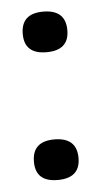

<svg xmlns="http://www.w3.org/2000/svg" viewBox="-40 -482 250 476"><g transform="rotate(-5 85.5 -244.5)"><path d="M85 -35Q30 -35 30 -85Q30 -136 85 -136Q141 -136 141 -85Q141 -35 85 -35ZM85 -353Q30 -353 30 -403Q30 -454 85 -454Q141 -454 141 -403Q141 -353 85 -353Z"/></g></svg>

Font: Bricolage Grotesque 10pt Light
Style: Regular
Weight: 300
Designer: Mathieu Triay
Foundry: Atelier Triay
Version: Version 1.000; ttfautohint (v1.8.4.7-5d5b);gftools[0.9.32]